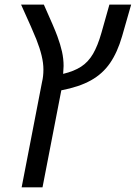

<svg xmlns="http://www.w3.org/2000/svg" viewBox="-20 -619 585 827"><path d="M244.1 -230 163.1 188H73.2L161.1 -266.1Q167 -289.6 167 -319.8Q167 -347.2 159.4 -378.9Q151.9 -410.6 136.7 -449.2Q122.1 -486.3 70.8 -599.1H168.9Q191.4 -548.8 206.1 -514.6Q220.7 -480.5 227.1 -462.9Q240.2 -427.2 247.1 -396.5Q253.9 -365.7 253.9 -335L252 -300.8Q298.8 -312 329.3 -331.8Q359.9 -351.6 380.4 -386.5Q400.9 -421.4 417 -478L451.2 -599.1H544.9L505.9 -462.9Q485.8 -393.6 453.9 -347.2Q421.9 -300.8 371.3 -272.7Q320.8 -244.6 244.1 -230Z"/></svg>

Font: Arimo
Style: Italic
Weight: 400
Italic angle: -12°
Designer: Steve Matteson
Foundry: Monotype Imaging Inc.
Version: Version 1.33